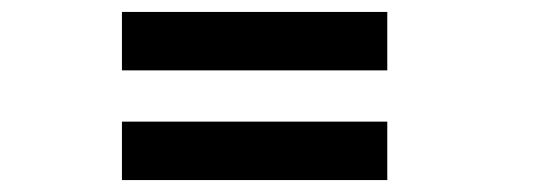

<svg xmlns="http://www.w3.org/2000/svg" viewBox="-20 -465 900 322"><path d="M184.5 -347V-445H629.5V-347ZM184.5 -163V-261H629.5V-163Z"/></svg>

Font: Trispace SemiExpanded Medium
Style: Regular
Weight: 500
Width: 6
Designer: Tyler Finck
Foundry: Etcetera Type Company
Version: Version 1.210; ttfautohint (v1.8.3)